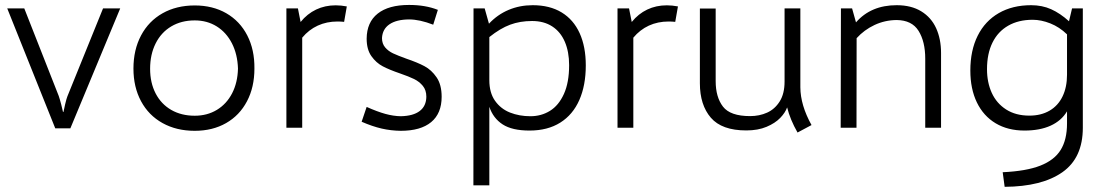

<svg xmlns="http://www.w3.org/2000/svg" viewBox="-20 -509 4415 765"><path d="M8.8 -475.6H76.7L213.9 -127Q217.8 -116.2 223.9 -92.8Q230 -69.3 231 -63H232.9Q234.4 -71.8 239.7 -94.2Q245.1 -116.7 248.5 -125L390.6 -475.6H459L260.3 2.4H200.2Z M511.7 -235.8Q511.7 -310.5 542 -367.7Q572.3 -424.8 627.7 -456.1Q683.1 -487.3 755.9 -487.3Q827.6 -487.3 881.8 -456.1Q936 -424.8 965.3 -367.7Q994.6 -310.5 993.7 -235.8Q993.7 -161.6 964.1 -105.5Q934.6 -49.3 880.9 -18.6Q827.1 12.2 755.9 12.2Q683.1 12.2 627.7 -18.6Q572.3 -49.3 542 -105.7Q511.7 -162.1 511.7 -235.8ZM928.2 -235.8Q926.3 -293 904.1 -336.4Q881.8 -379.9 843.5 -403.8Q805.2 -427.7 755.9 -427.7Q702.6 -427.7 662.4 -403.8Q622.1 -379.9 600.1 -335.9Q578.1 -292 578.1 -234.9Q578.1 -179.2 600.1 -136.7Q622.1 -94.2 662.4 -71Q702.6 -47.9 755.9 -47.9Q805.7 -47.9 844.2 -71.3Q882.8 -94.7 904.8 -137.2Q926.8 -179.7 928.2 -235.8Z M1317.4 -487.8Q1338.9 -487.8 1361.8 -483.4L1351.1 -421.9Q1337.9 -423.3 1324.7 -423.3Q1281.7 -423.3 1246.1 -407Q1210.4 -390.6 1184.1 -358.9V0H1121.1V-475.6H1167L1177.7 -421.4Q1204.1 -454.1 1239.5 -470.9Q1274.9 -487.8 1317.4 -487.8Z M1420.9 -23.9 1440.9 -83Q1483.4 -64 1515.4 -55.2Q1547.4 -46.4 1576.7 -45.9Q1626.5 -46.9 1652.3 -66.7Q1678.2 -86.4 1678.7 -123.5Q1678.7 -149.9 1664.6 -167Q1650.4 -184.1 1629.9 -194.1Q1609.4 -204.1 1574.2 -216.3Q1531.2 -231 1504.9 -244.9Q1478.5 -258.8 1459.7 -285.4Q1440.9 -312 1440.9 -355Q1441.4 -420.4 1484.9 -454.8Q1528.3 -489.3 1609.9 -489.3Q1675.3 -489.3 1724.6 -469.7L1706.1 -410.6Q1651.9 -431.6 1609.9 -431.6Q1559.6 -431.2 1531.7 -412.1Q1503.9 -393.1 1502 -357.4Q1502 -335 1514.6 -320.1Q1527.3 -305.2 1546.1 -296.4Q1564.9 -287.6 1598.6 -275.4Q1643.1 -260.3 1671.1 -245.4Q1699.2 -230.5 1719.5 -200.9Q1739.7 -171.4 1739.7 -123.5Q1739.7 -57.1 1698 -22.5Q1656.2 12.2 1576.7 12.2Q1537.6 11.7 1500.5 3.2Q1463.4 -5.4 1420.9 -23.9Z M2314 -248.5Q2314 -168.9 2288.3 -110.6Q2262.7 -52.2 2212.4 -20.5Q2162.1 11.2 2089.8 11.2Q2020.5 11.2 1982.7 -13.4Q1944.8 -38.1 1929.7 -83.5V229.5H1866.2L1866.7 -475.6H1911.1L1928.2 -414.6Q1961.9 -450.7 2006.3 -469.5Q2050.8 -488.3 2102.5 -488.3Q2170.4 -488.3 2217.8 -459.5Q2265.1 -430.7 2289.6 -376.7Q2314 -322.8 2314 -248.5ZM2247.6 -249.5Q2247.6 -302.7 2230.5 -342.5Q2213.4 -382.3 2180.2 -403.8Q2147 -425.3 2100.1 -425.3Q2051.8 -425.3 2012.5 -410.6Q1973.1 -396 1929.7 -361.3V-189.5Q1929.7 -139.6 1952.4 -107.4Q1975.1 -75.2 2012.2 -60.5Q2049.3 -45.9 2093.3 -45.9Q2136.7 -45.9 2171.4 -67.4Q2206.1 -88.9 2226.8 -134.5Q2247.6 -180.2 2247.6 -249.5Z M2636.7 -487.8Q2658.2 -487.8 2681.2 -483.4L2670.4 -421.9Q2657.2 -423.3 2644 -423.3Q2601.1 -423.3 2565.4 -407Q2529.8 -390.6 2503.4 -358.9V0H2440.4V-475.6H2486.3L2497.1 -421.4Q2523.4 -454.1 2558.8 -470.9Q2594.2 -487.8 2636.7 -487.8Z M3157.7 19Q3128.4 -32.2 3116.2 -81.1Q3108.9 -60.1 3088.6 -39.1Q3068.4 -18.1 3034.2 -3.7Q3000 10.7 2953.6 10.7Q2856 10.7 2812.3 -40Q2768.6 -90.8 2768.6 -177.2V-475.1H2831.5V-186Q2831.5 -122.1 2860.6 -84.2Q2889.6 -46.4 2968.8 -46.4Q3005.9 -46.4 3036.6 -60.3Q3067.4 -74.2 3086.7 -105Q3106 -135.7 3106 -184.1V-475.6H3168.9V-161.1Q3169.4 -89.8 3213.4 -10.7Z M3729.5 -297.9V0H3666.5V-275.4Q3666.5 -343.3 3639.9 -386Q3613.3 -428.7 3552.2 -429.2Q3505.4 -428.7 3464.4 -409.4Q3423.3 -390.1 3393.1 -356.9L3392.6 0H3329.6L3330.6 -475.6H3375L3390.6 -419.9Q3450.2 -488.3 3552.7 -488.3Q3610.8 -488.3 3650.6 -463.9Q3690.4 -439.5 3710 -396.5Q3729.5 -353.5 3729.5 -297.9Z M4294.4 -475.6V0Q4294.4 120.1 4212.9 177.2Q4131.3 234.4 3982.9 235.4L3975.1 177.2Q4069.3 172.9 4125.2 150.9Q4181.2 128.9 4206.3 88.1Q4231.4 47.4 4231.4 -17.1V-65.4Q4209 -27.8 4166 -8.3Q4123 11.2 4062 11.2Q3995.6 11.2 3947 -17.8Q3898.4 -46.9 3872.3 -100.8Q3846.2 -154.8 3846.2 -228Q3846.2 -308.1 3875.5 -366.7Q3904.8 -425.3 3959.5 -456.8Q4014.2 -488.3 4088.4 -488.3Q4132.3 -488.3 4168.2 -472.2Q4204.1 -456.1 4239.3 -424.3L4251.5 -475.6ZM4231.4 -210.9V-372.1Q4201.2 -401.4 4164.8 -415.8Q4128.4 -430.2 4094.7 -430.2Q4038.1 -430.2 3997.1 -406.7Q3956.1 -383.3 3934.3 -339.1Q3912.6 -294.9 3912.6 -233.4Q3912.6 -180.7 3931.6 -138.9Q3950.7 -97.2 3988.8 -72.8Q4026.9 -48.3 4081.5 -48.3Q4127.9 -48.3 4161.9 -68.1Q4195.8 -87.9 4213.6 -124.8Q4231.4 -161.6 4231.4 -211.4Z"/></svg>

Font: Selawik Semilight
Style: Regular
Weight: 300
Designer: Aaron Bell
Foundry: Microsoft Corporation
Version: Version 1.01